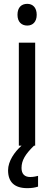

<svg xmlns="http://www.w3.org/2000/svg" viewBox="-20 -758 281 999"><path d="M122 -738C92 -738 71 -720 71 -681C71 -644 92 -625 122 -625C150 -625 171 -644 171 -681C171 -719 150 -738 122 -738ZM92 116C92 76 112 44 157 0H163V-536H78V0H92C55 33 22 81 22 128C22 188 54 221 122 221C146 221 162 218 178 213V157C169 159 156 163 137 163C108 163 92 147 92 116Z"/></svg>

Font: Noto Sans Malayalam SemiCondensed
Style: Regular
Weight: 400
Width: 4
Designer: Jelle Bosma - Monotype Design Team
Foundry: Monotype Imaging Inc.
Version: Version 2.104